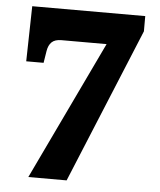

<svg xmlns="http://www.w3.org/2000/svg" viewBox="-52 -759 672 804"><g transform="rotate(5 284.5 -357.0)"><path d="M97 0 375 -583H185Q158 -583 144.5 -570Q131 -557 127 -532L119 -482H46L51 -714H526V-650L258 0Z"/></g></svg>

Font: Noto Rashi Hebrew Black
Style: Regular
Weight: 900
Version: Version 1.006